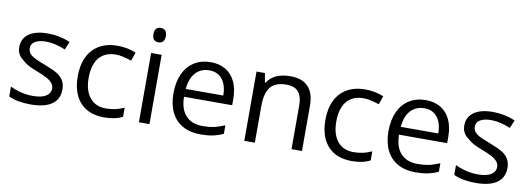

<svg xmlns="http://www.w3.org/2000/svg" viewBox="-58 -1095 4036 1463"><g transform="rotate(10 1959.5 -363.5)"><path d="M42.5 -22.5V-98.1Q83.5 -78.1 128.4 -67.6Q173.3 -57.1 218.3 -57.1Q284.2 -57.1 319.1 -78.6Q354 -100.1 354 -138.7Q354 -162.6 337.6 -181.2Q321.3 -199.7 293 -214.6Q264.6 -229.5 219.7 -246.6Q174.3 -263.7 148.9 -277.6Q123.5 -291.5 104.5 -309.6Q78.1 -328.6 65.2 -351.8Q52.2 -375 52.2 -405.8Q52.2 -473.1 104.2 -509.5Q156.2 -545.9 250.5 -545.9Q340.8 -545.9 423.3 -510.7L397.5 -448.2Q314.9 -482.4 248.5 -482.4Q194.3 -482.4 163.3 -464.1Q132.3 -445.8 132.3 -412.1Q132.3 -380.4 158.7 -358.4Q175.8 -345.2 200 -334.2Q224.1 -323.2 269 -306.2Q335 -281.2 367.7 -261Q400.4 -240.7 417 -210.9Q432.6 -182.6 432.6 -145Q432.6 -68.8 376.7 -29.5Q320.8 9.8 211.9 9.8Q163.6 9.8 119.4 2Q75.2 -5.9 42.5 -22.5Z M529.8 -265.1Q529.8 -353 560.8 -416.3Q591.8 -479.5 650.4 -512.7Q709 -545.9 789.6 -545.9Q864.7 -545.9 932.6 -518.1L909.7 -452.1Q836.4 -477.5 788.6 -477.5Q730 -477.5 690.9 -451.7Q652.8 -427.2 633.3 -380.4Q613.8 -333.5 613.8 -266.1Q613.8 -210 628.7 -168Q643.6 -126 671.9 -99.6Q714.4 -59.6 783.2 -59.6Q858.4 -59.6 923.8 -90.8V-20.5Q867.2 9.8 780.3 9.8Q701.2 9.8 645 -22.7Q588.9 -55.2 559.3 -116.7Q529.8 -178.2 529.8 -265.1Z M1131.3 0H1049.8V-536.1H1131.3ZM1042 -681.2Q1042 -709 1053.7 -722.9Q1065.4 -736.8 1089.4 -736.8Q1113.3 -736.8 1125.7 -722.7Q1138.2 -708.5 1138.2 -681.2Q1138.2 -654.3 1125.7 -639.9Q1113.3 -625.5 1089.4 -625.5Q1042 -625.5 1042 -681.2Z M1270.5 -264.2Q1270.5 -350.1 1299.6 -413.8Q1328.6 -477.5 1383.1 -511.7Q1437.5 -545.9 1511.2 -545.9Q1578.1 -545.9 1626.7 -516.6Q1675.3 -487.3 1701.2 -431.9Q1727.1 -376.5 1727.1 -300.8V-251H1354.5Q1355.5 -156.2 1401.4 -106Q1447.3 -55.7 1531.7 -55.7Q1579.6 -55.7 1615.7 -63Q1651.9 -70.3 1702.6 -91.3V-25.4Q1658.7 -5.9 1618.4 2Q1578.1 9.8 1526.4 9.8Q1446.3 9.8 1388.7 -22.5Q1331.1 -54.7 1300.8 -116.2Q1270.5 -177.7 1270.5 -264.2ZM1512.7 -482.9Q1445.8 -482.9 1405 -438.7Q1364.3 -394.5 1357.4 -312H1647.5Q1647.5 -364.7 1631.1 -403.3Q1614.7 -441.9 1584.5 -462.4Q1554.2 -482.9 1512.7 -482.9Z M1865.2 -536.1H1930.2L1942.9 -464.4H1947.8Q1999 -545.9 2127.9 -545.9Q2218.8 -545.9 2265.1 -496.6Q2311.5 -447.3 2311.5 -350.1V0H2230.5V-334.5Q2230.5 -408.7 2200.9 -443.1Q2171.4 -477.5 2108.9 -477.5Q2065.9 -477.5 2035.4 -466.3Q2004.9 -455.1 1985.4 -431.6Q1946.8 -385.7 1946.8 -281.2V0H1865.2Z M2445.8 -265.1Q2445.8 -353 2476.8 -416.3Q2507.8 -479.5 2566.4 -512.7Q2625 -545.9 2705.6 -545.9Q2780.8 -545.9 2848.6 -518.1L2825.7 -452.1Q2752.4 -477.5 2704.6 -477.5Q2646 -477.5 2606.9 -451.7Q2568.8 -427.2 2549.3 -380.4Q2529.8 -333.5 2529.8 -266.1Q2529.8 -210 2544.7 -168Q2559.6 -126 2587.9 -99.6Q2630.4 -59.6 2699.2 -59.6Q2774.4 -59.6 2839.8 -90.8V-20.5Q2783.2 9.8 2696.3 9.8Q2617.2 9.8 2561 -22.7Q2504.9 -55.2 2475.3 -116.7Q2445.8 -178.2 2445.8 -265.1Z M2934.1 -264.2Q2934.1 -350.1 2963.1 -413.8Q2992.2 -477.5 3046.6 -511.7Q3101.1 -545.9 3174.8 -545.9Q3241.7 -545.9 3290.3 -516.6Q3338.9 -487.3 3364.7 -431.9Q3390.6 -376.5 3390.6 -300.8V-251H3018.1Q3019 -156.2 3064.9 -106Q3110.8 -55.7 3195.3 -55.7Q3243.2 -55.7 3279.3 -63Q3315.4 -70.3 3366.2 -91.3V-25.4Q3322.3 -5.9 3282 2Q3241.7 9.8 3189.9 9.8Q3109.9 9.8 3052.2 -22.5Q2994.6 -54.7 2964.4 -116.2Q2934.1 -177.7 2934.1 -264.2ZM3176.3 -482.9Q3109.4 -482.9 3068.6 -438.7Q3027.8 -394.5 3021 -312H3311Q3311 -364.7 3294.7 -403.3Q3278.3 -441.9 3248 -462.4Q3217.8 -482.9 3176.3 -482.9Z M3485.8 -22.5V-98.1Q3526.9 -78.1 3571.8 -67.6Q3616.7 -57.1 3661.6 -57.1Q3727.5 -57.1 3762.5 -78.6Q3797.4 -100.1 3797.4 -138.7Q3797.4 -162.6 3781 -181.2Q3764.6 -199.7 3736.3 -214.6Q3708 -229.5 3663.1 -246.6Q3617.7 -263.7 3592.3 -277.6Q3566.9 -291.5 3547.9 -309.6Q3521.5 -328.6 3508.5 -351.8Q3495.6 -375 3495.6 -405.8Q3495.6 -473.1 3547.6 -509.5Q3599.6 -545.9 3693.8 -545.9Q3784.2 -545.9 3866.7 -510.7L3840.8 -448.2Q3758.3 -482.4 3691.9 -482.4Q3637.7 -482.4 3606.7 -464.1Q3575.7 -445.8 3575.7 -412.1Q3575.7 -380.4 3602.1 -358.4Q3619.1 -345.2 3643.3 -334.2Q3667.5 -323.2 3712.4 -306.2Q3778.3 -281.2 3811 -261Q3843.8 -240.7 3860.4 -210.9Q3876 -182.6 3876 -145Q3876 -68.8 3820.1 -29.5Q3764.2 9.8 3655.3 9.8Q3606.9 9.8 3562.7 2Q3518.6 -5.9 3485.8 -22.5Z"/></g></svg>

Font: Viking Open Sans
Style: Regular
Weight: 400
Foundry: Ascender Corporation
Version: Version 2.001